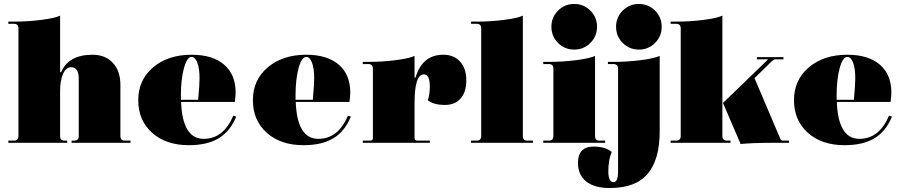

<svg xmlns="http://www.w3.org/2000/svg" viewBox="-20 -720 4547 968"><path d="M22 0V-11H50Q73 -11 73 -34V-577Q73 -600 50 -600H22V-611H50Q119 -611 186.5 -619.5Q254 -628 283 -641V-356H288Q326 -444 446 -444Q511 -444 549 -403Q587 -362 587 -292V-34Q587 -11 610 -11H638V0H341V-11H354Q377 -11 377 -34V-323Q377 -381 339 -381Q313 -381 298 -348Q283 -315 283 -260V-34Q283 -11 306 -11H319V0Z M932 12Q817 12 747 -50.5Q677 -113 677 -215Q677 -317 752 -380.5Q827 -444 946 -444Q1052 -444 1110 -394Q1168 -344 1168 -253Q1168 -240 1164 -206H893Q900 -20 1007 -20Q1107 -20 1156 -137L1171 -132Q1140 -57 1082 -22.5Q1024 12 932 12ZM892 -237V-217H979Q986 -291 986 -325Q986 -375 975 -404Q964 -433 946 -433Q923 -433 907.5 -377Q892 -321 892 -237Z M1510 12Q1395 12 1325 -50.5Q1255 -113 1255 -215Q1255 -317 1330 -380.5Q1405 -444 1524 -444Q1630 -444 1688 -394Q1746 -344 1746 -253Q1746 -240 1742 -206H1471Q1478 -20 1585 -20Q1685 -20 1734 -137L1749 -132Q1718 -57 1660 -22.5Q1602 12 1510 12ZM1470 -237V-217H1557Q1564 -291 1564 -325Q1564 -375 1553 -404Q1542 -433 1524 -433Q1501 -433 1485.5 -377Q1470 -321 1470 -237Z M1809 0V-11H1846Q1860 -11 1860 -23V-374Q1860 -397 1837 -397H1809V-408H1837Q1906 -408 1973.5 -416.5Q2041 -425 2070 -438V-329H2075Q2109 -444 2215 -444Q2269 -444 2300 -409Q2331 -374 2331 -315Q2331 -256 2302.5 -223.5Q2274 -191 2224 -191Q2164 -191 2137 -215Q2147 -243 2147 -283Q2147 -345 2117 -345Q2070 -345 2070 -200V-25Q2070 -11 2084 -11H2147V0Z M2355 0V-11H2383Q2406 -11 2406 -34V-577Q2406 -600 2383 -600H2355V-611H2383Q2452 -611 2519.5 -619.5Q2587 -628 2616 -641V-34Q2616 -11 2639 -11H2667V0Z M2956.5 -503.5Q2923 -470 2875 -470Q2827 -470 2793.5 -503.5Q2760 -537 2760 -585Q2760 -633 2793.5 -666.5Q2827 -700 2875 -700Q2923 -700 2956.5 -666.5Q2990 -633 2990 -585Q2990 -537 2956.5 -503.5ZM2719 0V-11H2747Q2770 -11 2770 -34V-374Q2770 -397 2747 -397H2719V-408H2747Q2816 -408 2883.5 -416.5Q2951 -425 2980 -438V-34Q2980 -11 3003 -11H3031V0Z M3282.5 -503.5Q3249 -470 3201 -470Q3153 -470 3119.5 -503.5Q3086 -537 3086 -585Q3086 -633 3119.5 -666.5Q3153 -700 3201 -700Q3249 -700 3282.5 -666.5Q3316 -633 3316 -585Q3316 -537 3282.5 -503.5ZM3054 228Q2977 228 2935.5 195Q2894 162 2894 101Q2894 19 2973 19Q3032 19 3064 46Q3047 86 3047 144Q3047 198 3073 198Q3096 198 3096 147V-374Q3096 -397 3073 -397H3045V-408H3073Q3142 -408 3209.5 -416.5Q3277 -425 3306 -438V-58Q3306 84 3245.5 156Q3185 228 3054 228Z M3361 0V-11H3389Q3412 -11 3412 -34V-577Q3412 -600 3389 -600H3361V-611H3389Q3458 -611 3525.5 -619.5Q3593 -628 3622 -641V-34Q3622 -11 3645 -11H3663V0ZM3714 6 3625 -201 3853 -421H3796V-432H3930V-421H3891Q3881 -421 3871 -411L3784 -326L3915 -18Q3919 -11 3928 -11H3958V0H3887Q3772 0 3714 6Z M4238 12Q4123 12 4053 -50.5Q3983 -113 3983 -215Q3983 -317 4058 -380.5Q4133 -444 4252 -444Q4358 -444 4416 -394Q4474 -344 4474 -253Q4474 -240 4470 -206H4199Q4206 -20 4313 -20Q4413 -20 4462 -137L4477 -132Q4446 -57 4388 -22.5Q4330 12 4238 12ZM4198 -237V-217H4285Q4292 -291 4292 -325Q4292 -375 4281 -404Q4270 -433 4252 -433Q4229 -433 4213.5 -377Q4198 -321 4198 -237Z"/></svg>

Font: Arapey Black-Display
Style: Regular
Weight: 900
Designer: Eduardo Rodriguez Tunni
Foundry: Eduardo Rodriguez Tunni
Version: Version 4.000